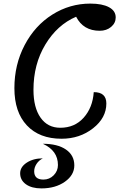

<svg xmlns="http://www.w3.org/2000/svg" viewBox="-20 -746 690 1067"><path d="M322 25Q199 25 129.5 -49Q60 -123 60 -256Q60 -387 117 -495.5Q174 -604 271 -665Q368 -726 482 -726Q548 -726 585.5 -706Q623 -686 623 -649Q623 -618 597.5 -596.5Q572 -575 534 -575Q443 -575 403 -653Q298 -608 232 -498.5Q166 -389 166 -247Q166 -148 205.5 -92Q245 -36 315 -36Q395 -36 445 -92Q495 -148 501 -234Q571 -234 571 -171Q571 -91 497 -33Q423 25 322 25ZM210 301Q156 301 124 278Q92 255 92 217Q92 182 128.5 158Q165 134 218 134Q196 145 183 165Q170 185 170 206Q170 252 221 252Q255 252 278.5 228Q302 204 302 171Q302 91 218 53Q300 53 346.5 85Q393 117 393 173Q393 227 340.5 264Q288 301 210 301Z"/></svg>

Font: Lemonada Light
Style: Regular
Weight: 300
Designer: Mohamed Gaber (Arabic), Eduardo Tunni (Latin)
Foundry: Kief Type Foundry
Version: Version 4.004